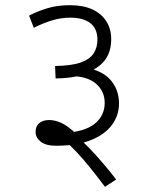

<svg xmlns="http://www.w3.org/2000/svg" viewBox="-20 -652 591 739"><path d="M225 -140Q308 -145 345.5 -176.5Q383 -208 383 -256Q383 -300 350.5 -329Q318 -358 255 -359L291 -395Q368 -385 403 -347Q438 -309 438 -254Q438 -207 410 -170Q382 -133 328 -112Q274 -91 195 -91Q157 -91 137 -106.5Q117 -122 117 -144Q117 -167 131.5 -178.5Q146 -190 169 -190Q191 -190 215 -179.5Q239 -169 272 -138L276 -127Q301 -106 327.5 -78Q354 -50 379.5 -20Q405 10 427 39L384 67Q354 27 327 -6.5Q300 -40 275 -66.5Q250 -93 226 -114ZM92 -592Q125 -609 163 -620.5Q201 -632 249 -632Q300 -632 335 -616Q370 -600 389 -570.5Q408 -541 408 -501Q408 -456 387 -425Q366 -394 321 -375L314 -370Q291 -361 264 -356Q237 -351 194 -350L192 -398Q257 -399 292 -412Q327 -425 341 -447.5Q355 -470 355 -499Q355 -542 327.5 -563Q300 -584 251 -584Q216 -584 182 -574Q148 -564 110 -545Z"/></svg>

Font: Noto Sans Devanagari Light
Style: Regular
Weight: 300
Version: Version 2.003